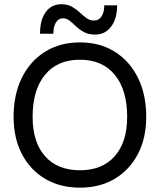

<svg xmlns="http://www.w3.org/2000/svg" viewBox="-20 -855 734 883"><path d="M262.1 -835.5Q216.5 -835.5 190.3 -799.4Q164.1 -763.4 164.1 -700H225.5Q225.5 -732.3 237.1 -751.5Q248.7 -770.8 269.1 -770.8Q286.7 -770.8 300.8 -759.4Q314.9 -748 330.1 -733.4Q345.4 -718.8 366.2 -707.4Q387 -696 417.9 -696Q463.5 -696 491.1 -732.6Q518.7 -769.2 518.7 -830.5H459.6Q459.6 -798.5 446.9 -779.5Q434.2 -760.5 413.2 -760.5Q392.9 -760.5 377.6 -771.9Q362.2 -783.4 346.6 -798Q330.9 -812.6 311 -824.1Q291.1 -835.5 262.1 -835.5ZM42.5 -317.5Q42.5 -220 80.6 -146.8Q118.8 -73.5 187.4 -32.8Q256 8 347.9 8Q439.2 8 507.7 -32.8Q576.1 -73.5 614.3 -146.8Q652.5 -220 652.5 -317.5Q652.5 -420.5 614.3 -497.5Q576.1 -574.5 507.7 -617.2Q439.2 -660 347.9 -660Q256 -660 187.4 -617.2Q118.8 -574.5 80.6 -497.5Q42.5 -420.5 42.5 -317.5ZM564.8 -317.5Q564.8 -201.4 507.7 -136.7Q450.6 -72 347.8 -72Q244.1 -72 187.1 -136.7Q130 -201.4 130 -317.5Q130 -441.9 187.1 -511.1Q244.1 -580.4 347.8 -580.4Q450.6 -580.4 507.7 -511.1Q564.8 -441.9 564.8 -317.5Z"/></svg>

Font: Overused Grotesk Light
Style: Regular
Weight: 300
Designer: RandomMaerks
Version: Version 0.005